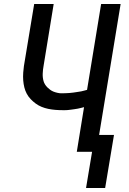

<svg xmlns="http://www.w3.org/2000/svg" viewBox="-20 -755 640 955"><path d="M503 180H408L438 0H362L398 -222Q390 -220 382 -218Q374 -216 366.5 -214.5Q359 -213 351 -212Q343 -211 333 -209.5Q323 -208 316 -207.5Q309 -207 304 -207H291Q273 -207 255 -208.5Q237 -210 220 -213.5Q203 -217 187 -223.5Q171 -230 157.5 -240Q144 -250 132.5 -262Q121 -274 113 -289Q105 -304 101 -320.5Q97 -337 95.5 -355Q94 -373 95.5 -394Q97 -415 99 -427L150 -735H247L197 -429Q195 -419 194 -409Q193 -399 192.5 -389.5Q192 -380 193 -370.5Q194 -361 196.5 -352Q199 -343 204 -335Q209 -327 215.5 -320.5Q222 -314 229.5 -308.5Q237 -303 245.5 -299.5Q254 -296 265 -293.5Q276 -291 283 -291H291Q300 -291 308.5 -291.5Q317 -292 326 -292.5Q335 -293 344.5 -294.5Q354 -296 364.5 -297.5Q375 -299 383.5 -300.5Q392 -302 398 -304L413 -308L483 -735H580L473 -84H547Z"/></svg>

Font: Iosevka Aile Medium
Style: Italic
Weight: 500
Italic angle: -9°
Designer: Belleve Invis
Foundry: Belleve Invis
Version: Version 31.1.0; ttfautohint (v1.8.4)